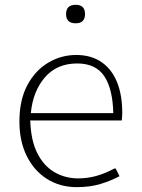

<svg xmlns="http://www.w3.org/2000/svg" viewBox="-20 -766 588 796"><path d="M297.9 9.8Q228.5 9.8 174.8 -24.2Q121.1 -58.1 90.8 -119.4Q60.5 -180.7 60.5 -262.2Q60.5 -351.6 93.5 -413.1Q126.5 -474.6 180.2 -506.3Q233.9 -538.1 295.9 -538.1Q356.9 -538.1 399.7 -509.3Q442.4 -480.5 464.6 -427Q486.8 -373.5 486.8 -298.8Q486.8 -291 486.3 -284.4Q485.8 -277.8 485.4 -273.2Q484.9 -268.6 484.4 -266.6H105.5Q107.9 -183.6 135 -130.4Q162.1 -77.1 206.5 -51.8Q251 -26.4 303.7 -26.4Q343.3 -26.4 380.4 -36.9Q417.5 -47.4 454.1 -67.4H459.5L475.6 -35.6Q439 -16.1 396.2 -3.2Q353.5 9.8 297.9 9.8ZM107.9 -296.9H449.7Q447.3 -397.9 412.1 -450.4Q377 -502.9 299.8 -502.9Q215.8 -502.9 166 -445.1Q116.2 -387.2 107.9 -296.9ZM293.5 -669.4Q273.4 -669.4 263.7 -679.2Q253.9 -689 253.9 -707.5Q253.9 -726.6 263.7 -736.3Q273.4 -746.1 293.5 -746.1Q313.5 -746.1 323 -736.3Q332.5 -726.6 332.5 -707.5Q332.5 -689 323 -679.2Q313.5 -669.4 293.5 -669.4Z"/></svg>

Font: Comme Thin
Style: Regular
Weight: 250
Version: Version 1.000;gftools[0.9.27]